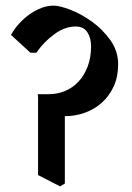

<svg xmlns="http://www.w3.org/2000/svg" viewBox="-20 -668 467 681"><path d="M193 -7 115 -47V-321L114 -334H154Q183 -334 210 -345Q237 -356 257.5 -377.5Q278 -399 290.5 -431Q303 -463 303 -504Q303 -533 290 -553.5Q277 -574 248 -574Q210 -574 172.5 -546.5Q135 -519 109 -481H88L19 -544Q31 -566 48.5 -585Q66 -604 86 -618Q106 -632 127.5 -640Q149 -648 170 -648Q192 -648 230.5 -633Q269 -618 306.5 -591Q344 -564 371.5 -525.5Q399 -487 399 -440Q399 -396 383.5 -362Q368 -328 342 -304.5Q316 -281 282 -268.5Q248 -256 210 -256V-17Z"/></svg>

Font: Jaini
Style: Regular
Weight: 400
Designer: Girish Dalvi, Maithili Shingre
Foundry: Ek Type
Version: Version 1.001;PS 1.000;hotconv 16.6.51;makeotf.lib2.5.65220